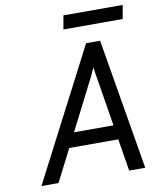

<svg xmlns="http://www.w3.org/2000/svg" viewBox="-93 -938 835 1011"><g transform="rotate(-10 324.0 -432.5)"><path d="M46 0 408 -700H483L601 0H515L487 -172H225L137 0ZM264 -249H475L433 -508Q431.5 -516 429.5 -528Q427.5 -540 426 -551.5Q424.5 -563 424 -569Q421.5 -563 416.5 -551.8Q411.5 -540.5 406 -528.8Q400.5 -517 396 -509ZM303 -792 316 -865H633L620 -792Z"/></g></svg>

Font: Overpass
Style: Italic
Weight: 400
Italic angle: -10°
Designer: Delve Withrington, Dave Bailey, Thomas Jockin
Foundry: Delve Fonts LLC
Version: Version 4.000